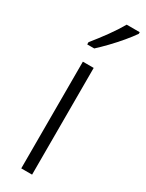

<svg xmlns="http://www.w3.org/2000/svg" viewBox="-204 -797 630 829"><g transform="rotate(30 111.5 -382.5)"><path d="M128 0H74V-532H128ZM223 -757Q208 -735 184.5 -707Q161 -679 135 -652Q109 -625 88 -606H53V-617Q83 -654 110.5 -692Q138 -730 158 -765H223Z"/></g></svg>

Font: Noto Sans Ethiopic Condensed Light
Style: Regular
Weight: 300
Width: 3
Designer: Monotype Design Team
Foundry: Monotype Imaging Inc.
Version: Version 2.102; ttfautohint (v1.8.4.7-5d5b)